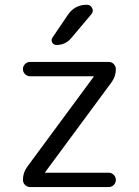

<svg xmlns="http://www.w3.org/2000/svg" viewBox="-20 -799 575 797"><path d="M105.5 -542H431.6Q443.4 -542 452.1 -533.2Q460.9 -524.4 460.9 -511.7Q460.9 -482.4 443.4 -458L168 -85Q167 -84 167 -83Q167 -82 168 -82H431.6Q443.4 -82 452.1 -73.2Q460.9 -64.5 460.9 -52.2Q460.9 -40 452.1 -31.2Q443.4 -22.5 431.6 -22.5H105.5Q92.8 -22.5 84 -31.2Q75.2 -40 75.2 -52.7Q75.2 -82 92.8 -106.4L368.2 -479.5Q369.1 -480.5 369.1 -481.4Q369.1 -482.4 368.2 -482.4H105.5Q92.8 -482.4 84 -491.2Q75.2 -500 75.2 -512.2Q75.2 -524.4 84 -533.2Q92.8 -542 105.5 -542ZM340.8 -779.3Q355.5 -779.3 362.3 -765.6Q365.2 -759.8 365.2 -754.9Q365.2 -747.1 359.4 -740.2L276.4 -641.6Q252 -612.3 214.8 -612.3Q202.1 -612.3 196.3 -623Q194.3 -627.9 194.3 -632.8Q194.3 -637.7 198.2 -643.6L261.7 -737.3Q290 -779.3 340.8 -779.3Z"/></svg>

Font: Gen Jyuu Gothic P Normal
Style: Regular
Weight: 300
Designer: [Source Han Sans]
Ryoko NISHIZUKA  (kana & ideographs); Paul D. Hunt (Latin, Greek & Cyrillic); Wenlong ZHANG  (bopomofo
Version: Version 1.002.20150607